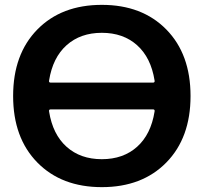

<svg xmlns="http://www.w3.org/2000/svg" viewBox="-20 -760 838 790"><path d="M189 -310Q180 -310 182 -301Q197 -207 254 -156Q311 -105 399 -105Q487 -105 544 -156Q601 -207 616 -301Q618 -310 609 -310ZM182 -429Q180 -420 189 -420H609Q618 -420 616 -429Q601 -523 544 -574Q487 -625 399 -625Q311 -625 254 -574Q197 -523 182 -429ZM664.5 -91.5Q565 10 399 10Q233 10 133.5 -91.5Q34 -193 34 -365Q34 -537 133.5 -638.5Q233 -740 399 -740Q565 -740 664.5 -638.5Q764 -537 764 -365Q764 -193 664.5 -91.5Z"/></svg>

Font: Rounded Mplus 1c Bold
Style: Bold
Weight: 700
Version: Version 1.059.20150529